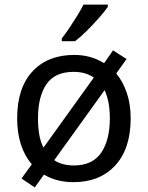

<svg xmlns="http://www.w3.org/2000/svg" viewBox="-20 -786 645 839"><path d="M551 -269Q551 -136 483.5 -63Q416 10 301 10Q228 10 172 -23L132 33L74 -6L119 -68Q88 -104 71.5 -154.5Q55 -205 55 -269Q55 -402 122 -474Q189 -546 304 -546Q377 -546 435 -510L474 -566L533 -528L488 -465Q517 -430 534 -380.5Q551 -331 551 -269ZM146 -269Q146 -231 151.5 -198.5Q157 -166 170 -141L390 -447Q354 -472 302 -472Q220 -472 183 -418Q146 -364 146 -269ZM460 -269Q460 -343 437 -392L217 -86Q251 -63 303 -63Q384 -63 422 -118.5Q460 -174 460 -269ZM451 -756Q439 -738 414 -709.5Q389 -681 360.5 -652.5Q332 -624 308 -606H250V-618Q265 -637 282.5 -663Q300 -689 317 -716.5Q334 -744 345 -766H451Z"/></svg>

Font: Go Noto Current
Style: Regular
Weight: 400
Designer: Monotype Design Team
Foundry: Monotype Imaging Inc.
Version: Version 2.007; ttfautohint (v1.8) -l 8 -r 50 -G 200 -x 14 -D